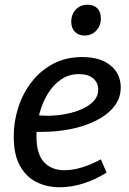

<svg xmlns="http://www.w3.org/2000/svg" viewBox="-20 -781 545 811"><path d="M232 10Q178 10 134 -12Q90 -34 64 -81Q38 -128 38 -204Q38 -268 57.5 -328Q77 -388 114.5 -436Q152 -484 205.5 -512Q259 -540 327 -540Q404 -540 447 -504.5Q490 -469 490 -412Q490 -366 462 -331Q434 -296 386.5 -272Q339 -248 280 -236Q221 -224 159 -224Q150 -224 141 -224Q132 -224 123 -225L129 -295Q141 -294 153.5 -293Q166 -292 179 -292Q217 -292 255.5 -299Q294 -306 325.5 -320Q357 -334 376 -354.5Q395 -375 395 -402Q395 -432 373.5 -450Q352 -468 313 -468Q271 -468 237.5 -445Q204 -422 181 -383.5Q158 -345 146 -298.5Q134 -252 134 -206Q134 -130 166 -96Q198 -62 252 -62Q287 -62 326.5 -74Q366 -86 406 -108L430 -52Q381 -21 330.5 -5.5Q280 10 232 10ZM337 -631Q311 -631 296 -647Q281 -663 281 -689Q281 -721 300.5 -741Q320 -761 350 -761Q376 -761 391 -746Q406 -731 406 -703Q406 -672 386.5 -651.5Q367 -631 337 -631Z"/></svg>

Font: Bitter Thin Medium
Style: Italic
Weight: 500
Italic angle: -9°
Version: Version 3.021